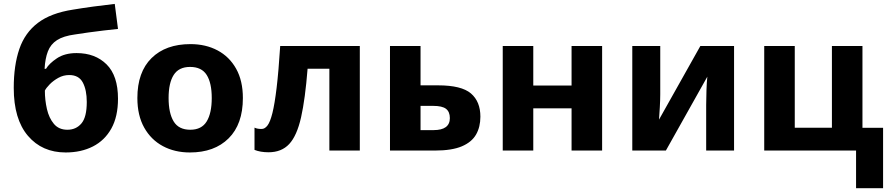

<svg xmlns="http://www.w3.org/2000/svg" viewBox="-20 -770 4550 982"><path d="M50.3 -320.3Q50.3 -436 78.9 -519.3Q107.4 -602.5 173.6 -652.8Q239.7 -703.1 353 -720.7Q402.8 -729 458.5 -736.6Q514.2 -744.1 566.9 -750L583.5 -622.1Q550.3 -618.7 510.5 -614Q470.7 -609.4 432.4 -604Q394 -598.6 363.8 -593.8Q304.2 -585.9 271.5 -564.7Q238.8 -543.5 224.9 -507.1Q210.9 -470.7 208 -418H215.3Q231.4 -445.3 271.2 -471.9Q311 -498.5 371.6 -498.5Q466.8 -498.5 525.1 -440.7Q583.5 -382.8 583.5 -265.1Q583.5 -173.8 549.6 -112.8Q515.6 -51.8 455.3 -21Q395 9.8 315.9 9.8Q195.3 9.8 122.8 -75.4Q50.3 -160.6 50.3 -320.3ZM324.7 -106.4Q369.1 -106.4 396.5 -138.7Q423.8 -170.9 423.8 -248.5Q423.8 -309.6 403.6 -347.9Q383.3 -386.2 334 -386.2Q304.2 -386.2 278.3 -371.8Q252.4 -357.4 234.1 -338.6Q215.8 -319.8 209.5 -306.6Q209.5 -258.3 220 -212.4Q230.5 -166.5 255.6 -136.5Q280.8 -106.4 324.7 -106.4Z M1222.2 -268.6Q1222.2 -134.8 1149.4 -62.5Q1076.7 9.8 951.2 9.8Q873.5 9.8 813 -22.7Q752.4 -55.2 717.5 -117.4Q682.6 -179.7 682.6 -268.6Q682.6 -401.4 755.1 -472.9Q827.6 -544.4 954.1 -544.4Q1032.2 -544.4 1092.8 -512.2Q1153.3 -480 1187.7 -418.5Q1222.2 -356.9 1222.2 -268.6ZM842.3 -268.6Q842.3 -191.4 868.2 -148.9Q894 -106.4 953.1 -106.4Q1011.2 -106.4 1037.1 -148.9Q1063 -191.4 1063 -268.6Q1063 -345.7 1037.1 -386.7Q1011.2 -427.7 952.1 -427.7Q894.5 -427.7 868.4 -386.7Q842.3 -345.7 842.3 -268.6Z M1820.3 -534.7V0H1664.6V-418.5H1553.2Q1541 -263.7 1519.8 -169.7Q1498.5 -75.7 1459.2 -33.4Q1419.9 8.8 1353.5 8.8Q1312 8.8 1281.7 -3.4V-117.2Q1290 -113.3 1298.8 -111.8Q1307.6 -110.4 1318.4 -110.4Q1334.5 -110.4 1348.1 -128.2Q1361.8 -146 1373.3 -191.9Q1384.8 -237.8 1394.8 -321Q1404.8 -404.3 1413.1 -534.7Z M2130.9 -333.5H2220.7Q2340.3 -333.5 2388.7 -292Q2437 -250.5 2437 -173.3Q2437 -120.6 2414.8 -81.8Q2392.6 -43 2341.8 -21.5Q2291 0 2204.6 0H1974.6V-534.7H2130.9ZM2280.8 -166Q2280.8 -198.2 2261.2 -213.4Q2241.7 -228.5 2195.3 -228.5H2130.9V-104.5H2197.3Q2280.8 -104.5 2280.8 -166Z M2551.3 -534.7H2707.5V-332.5H2903.3V-534.7H3059.6V0H2903.3V-215.8H2707.5V0H2551.3Z M3356.9 -534.7V-288.1Q3356.9 -259.8 3354.7 -221.9Q3352.5 -184.1 3350.6 -158.2L3562 -534.7H3734.4V0H3591.8V-233.4Q3591.8 -266.6 3593.3 -308.6Q3594.7 -350.6 3597.7 -377.9L3385.7 0H3213.9V-534.7Z M4496.6 -116.2V192.4H4358.4V0H3888.7V-534.7H4044.9V-116.7H4234.9V-534.7H4391.1V-116.2Z"/></svg>

Font: Lunasima
Style: Bold
Weight: 700
Designer: The DocRepair Project, Monotype Design Team
Foundry: Google
Version: Version 2.009